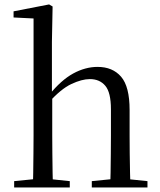

<svg xmlns="http://www.w3.org/2000/svg" viewBox="-20 -825 703 845"><path d="M42.3 0V-27.8L151.1 -38.6H183.7L287.1 -27.8V0ZM124.7 0Q125.7 -24.4 126.2 -65.3Q126.7 -106.3 127.2 -150.7Q127.7 -195.1 127.7 -228.5V-743.7L39.7 -748.1V-775.1L196.1 -805.5L211.5 -796.5L208.5 -641V-411.6L209.9 -399.2V-228.5Q209.9 -195.1 210.4 -150.7Q210.9 -106.3 211.5 -65.3Q212.1 -24.4 213.1 0ZM384 0V-27.8L491.5 -38.6H523.7L629 -27.8V0ZM465 0Q466.2 -24.4 466.7 -64.8Q467.2 -105.3 467.7 -149.7Q468.2 -194.1 468.2 -228.5V-344.3Q468.2 -418.1 443.4 -447.5Q418.7 -476.9 375.4 -476.9Q340.3 -476.9 294 -455.2Q247.8 -433.5 193.4 -372.6L174.4 -407H196.2Q248.8 -472.4 302.1 -501.5Q355.4 -530.6 409.5 -530.6Q475.6 -530.6 513 -487.3Q550.4 -443.9 550.4 -341.1V-228.5Q550.4 -194.1 550.9 -149.7Q551.4 -105.3 552.3 -64.8Q553.2 -24.4 554.2 0Z"/></svg>

Font: Early Summer Mincho VF
Style: Regular
Weight: 250
Designer: GuiWonder
Version: Version 1.002